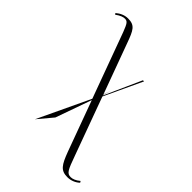

<svg xmlns="http://www.w3.org/2000/svg" viewBox="-231 -632 971 971"><g transform="rotate(45 254.0 -146.5)"><path d="M119 155 186 75 254 -117 353 153C379 222 394 246 442 246C466 246 490 237 508 220L503 212C484 228 467 234 454 234C427 234 420 219 392 141L279 -168L374 -371H366L277 -173L276 -179L290 -221L275 -180L177 -447C152 -516 141 -539 92 -539C69 -539 47 -530 27 -513L32 -506C54 -522 69 -527 81 -527C100 -527 106 -517 123 -473L251 -124Z"/></g></svg>

Font: Noto Serif Display SemiCondensed ExtraLight
Style: Regular
Weight: 200
Width: 4
Designer: Monotype Design Team
Foundry: Monotype Imaging Inc.
Version: Version 2.009